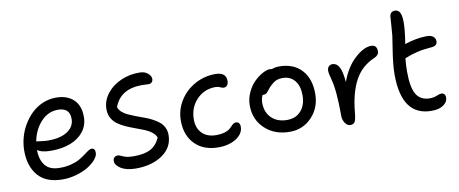

<svg xmlns="http://www.w3.org/2000/svg" viewBox="-66 -994 3173 1327"><g transform="rotate(-10 1520.0 -331.0)"><path d="M286.1 37.1Q170.9 37.1 114 -28.3Q57.1 -93.8 57.1 -204.1Q57.1 -249.5 69.6 -295.9Q82 -342.3 106.7 -383.8Q131.3 -425.3 164.6 -457.5Q197.8 -489.7 242.4 -508.8Q287.1 -527.8 336.9 -527.8Q413.6 -527.8 458.7 -485.6Q503.9 -443.4 503.9 -363.8Q503.9 -303.7 469 -259.8Q434.1 -215.8 375.2 -193.8Q316.4 -171.9 242.2 -171.9Q172.9 -171.9 145 -194.8Q145 -126 177.2 -85.4Q209.5 -44.9 279.8 -44.9Q323.2 -44.9 359.9 -54.4Q396.5 -64 419.7 -77.6Q442.9 -91.3 460.7 -104.7Q478.5 -118.2 492.7 -127.7Q506.8 -137.2 517.1 -137.2Q542 -137.2 542 -105Q542 -83 520.8 -57.9Q499.5 -32.7 465.3 -11.7Q431.2 9.3 383.1 23.2Q335 37.1 286.1 37.1ZM152.8 -252.9Q158.7 -252.9 184.8 -249Q210.9 -245.1 234.9 -245.1Q319.8 -245.1 368.9 -277.6Q418 -310.1 418 -365.2Q418 -442.9 335 -442.9Q266.1 -442.9 215.8 -388.7Q165.5 -334.5 149.9 -252.9Z M797.4 50.8Q731.9 50.8 693.1 27.1Q654.3 3.4 654.3 -26.9Q654.3 -41 663.1 -50.5Q671.9 -60.1 687.5 -60.1Q697.8 -60.1 708.7 -54Q719.7 -47.9 741 -41.5Q762.2 -35.2 796.4 -35.2Q871.6 -35.2 914.6 -57.9Q957.5 -80.6 981.4 -133.8Q973.6 -155.3 951.7 -172.4Q929.7 -189.5 901.4 -200.9Q873 -212.4 840.8 -223.9Q808.6 -235.4 777.8 -249Q747.1 -262.7 721.9 -280.3Q696.8 -297.9 681.6 -325Q666.5 -352.1 666.5 -387.2Q666.5 -446.8 705.1 -496.3Q743.7 -545.9 805.9 -572.8Q868.2 -599.6 937.5 -598.1Q971.7 -597.7 993.4 -579.1Q1015.1 -560.5 1015.1 -540Q1015.1 -524.9 1006.3 -516.4Q997.6 -507.8 981.4 -507.8Q978.5 -507.8 964.1 -508.8Q949.7 -509.8 937.5 -509.8Q785.2 -509.8 741.2 -390.1Q746.6 -371.1 763.4 -355.2Q780.3 -339.4 803.5 -328.9Q826.7 -318.4 854.7 -307.1Q882.8 -295.9 911.1 -286.4Q939.5 -276.9 966.1 -262.9Q992.7 -249 1013.2 -233.2Q1033.7 -217.3 1046.1 -193.1Q1058.6 -168.9 1058.6 -139.2Q1058.6 -52.2 984.4 -0.7Q910.2 50.8 797.4 50.8Z M1384.8 5.9Q1280.3 5.9 1219.7 -55.7Q1159.2 -117.2 1159.2 -220.2Q1159.2 -295.9 1199 -359.9Q1238.8 -423.8 1305.4 -460.4Q1372.1 -497.1 1449.2 -497.1Q1524.9 -497.1 1524.9 -436Q1524.9 -417.5 1516.1 -405.8Q1507.3 -394 1491.2 -394Q1481 -394 1467.3 -401.1Q1453.6 -408.2 1435.1 -408.2Q1355.5 -408.2 1302.2 -352.1Q1249 -295.9 1249 -212.9Q1249 -151.4 1285.2 -115.7Q1321.3 -80.1 1383.8 -80.1Q1416 -80.1 1439.5 -86.7Q1462.9 -93.3 1474.9 -102.3Q1486.8 -111.3 1495.1 -120.6Q1503.4 -129.9 1512 -136.5Q1520.5 -143.1 1530.8 -143.1Q1544.9 -143.1 1552.5 -134Q1560.1 -125 1560.1 -108.9Q1560.1 -59.1 1509.5 -26.6Q1459 5.9 1384.8 5.9Z M1889.2 -14.2Q1782.7 -14.2 1714.6 -78.1Q1646.5 -142.1 1646.5 -241.2Q1646.5 -288.1 1666.3 -331.3Q1686 -374.5 1714.8 -402.8Q1743.7 -431.2 1774.2 -448Q1804.7 -464.8 1828.1 -464.8Q1834.5 -464.8 1840.3 -462.9Q1867.2 -472.2 1893.1 -472.2Q1992.7 -472.2 2049.6 -411.1Q2106.4 -350.1 2106.4 -244.1Q2106.4 -146 2043.9 -80.1Q1981.4 -14.2 1889.2 -14.2ZM1734.4 -245.1Q1734.4 -177.7 1775.4 -137.9Q1816.4 -98.1 1885.3 -98.1Q1945.8 -98.1 1981.9 -138.9Q2018.1 -179.7 2018.1 -248Q2018.1 -314 1987.1 -351.6Q1956.1 -389.2 1902.3 -389.2Q1873 -389.2 1853.8 -379.6Q1834.5 -370.1 1813.5 -349.1Q1803.2 -338.9 1791.5 -323.5Q1779.8 -308.1 1772.5 -303Q1765.1 -297.9 1752.4 -297.9H1746.1Q1734.4 -270 1734.4 -245.1Z M2308.1 12.2Q2288.1 12.2 2272.5 -9.8Q2256.8 -31.7 2256.8 -61Q2256.8 -240.7 2233.9 -320.8Q2221.7 -365.7 2221.7 -383.8Q2221.7 -401.4 2231.7 -412.6Q2241.7 -423.8 2258.8 -423.8Q2287.6 -423.8 2304.9 -393.3Q2322.3 -362.8 2329.1 -286.1Q2364.7 -385.7 2428 -443.8Q2491.2 -502 2543.9 -502Q2584 -502 2584 -457Q2584 -429.7 2551.8 -416Q2460.9 -377.9 2414.1 -292.5Q2367.2 -207 2354 -68.8Q2349.6 -20.5 2340.6 -4.2Q2331.5 12.2 2308.1 12.2Z M2878.4 13.2Q2669.4 13.2 2669.4 -277.8Q2669.4 -344.2 2684.6 -440.4Q2699.7 -536.6 2700.7 -545.9Q2704.1 -582 2706.8 -624Q2709.5 -666 2710.4 -676.8Q2711.4 -692.4 2720.5 -702.6Q2729.5 -712.9 2747.6 -712.9Q2778.8 -712.9 2788.8 -675.8Q2798.8 -638.7 2790.5 -561Q2788.6 -537.1 2778.8 -473.1Q2861.3 -501 2935.5 -501Q2963.4 -501 2979 -488.3Q2994.6 -475.6 2994.6 -455.1Q2994.6 -422.9 2954.6 -419.9Q2892.6 -415 2849.9 -404.8Q2807.1 -394.5 2762.7 -376Q2757.8 -331.1 2757.8 -283.2Q2757.8 -169.4 2787.8 -121.8Q2817.9 -74.2 2881.3 -74.2Q2909.2 -74.2 2930.9 -83.5Q2952.6 -92.8 2963.4 -92.8Q2977.1 -92.8 2984.9 -84.2Q2992.7 -75.7 2992.7 -60.1Q2992.7 -29.8 2962.4 -8.3Q2932.1 13.2 2878.4 13.2Z"/></g></svg>

Font: Shantell Sans Irregular
Style: Regular
Weight: 400
Designer: Stephen Nixon, Anya Danilova, Shantell Martin
Foundry: Arrow Type
Version: Version 1.006;[9816181b4]